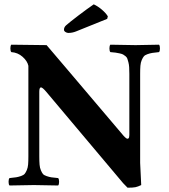

<svg xmlns="http://www.w3.org/2000/svg" viewBox="-20 -853 780 885"><path d="M412.1 -833Q431.2 -824.2 449.5 -808.6Q467.8 -793 477.1 -777.8L474.1 -766.1L330.1 -708Q313 -701.2 294.9 -701.2Q288.1 -701.2 281.5 -705.6Q274.9 -710 274.9 -715.8Q274.9 -728 285.2 -736.8Q301.3 -751 342 -782Q382.8 -813 412.1 -833ZM630.9 0Q616.2 7.3 604.5 9.8Q592.8 12.2 567.9 12.2Q547.4 -7.3 527.8 -32.2L192.9 -430.2Q175.8 -450.2 168.9 -450.2Q161.1 -450.2 161.1 -430.2V-132.8Q161.1 -109.4 162.4 -94.2Q163.6 -79.1 168.5 -67.9Q173.3 -56.6 178 -51Q182.6 -45.4 194.8 -41.3Q207 -37.1 217 -35.6Q227.1 -34.2 248 -32.2Q252.4 -27.8 252.4 -15.1Q252.4 -2.4 248 2Q148.4 0 136.2 0Q121.6 0 23.9 2Q19.5 -2.4 19.5 -15.1Q19.5 -27.8 23.9 -32.2Q44.4 -34.2 54.9 -35.9Q65.4 -37.6 77.1 -41.7Q88.9 -45.9 93.8 -51.8Q98.6 -57.6 103.5 -68.8Q108.4 -80.1 109.6 -95Q110.8 -109.9 110.8 -132.8V-549.8Q106 -571.8 84 -591.3Q62 -610.8 32.2 -612.8Q27.8 -617.2 27.8 -629.9Q27.8 -642.6 32.2 -647L194.8 -645L284.2 -540L549.3 -227.5Q557.1 -218.8 562.5 -215.3Q568.4 -211.9 572.3 -215.3Q576.2 -218.8 576.2 -231V-512.2Q576.2 -529.8 575.4 -542.5Q574.7 -555.2 572 -565.4Q569.3 -575.7 567.1 -582.3Q564.9 -588.9 558.6 -594Q552.2 -599.1 547.4 -601.8Q542.5 -604.5 531.7 -606.9Q521 -609.4 512.9 -610.4Q504.9 -611.3 488.8 -612.8Q484.4 -617.2 484.4 -629.9Q484.4 -642.6 488.8 -647Q588.4 -645 605 -645Q615.2 -645 712.9 -647Q717.3 -642.6 717.3 -629.9Q717.3 -617.2 712.9 -612.8Q692.4 -610.8 681.9 -609.1Q671.4 -607.4 659.7 -603.3Q647.9 -599.1 643.1 -593.3Q638.2 -587.4 633.3 -576.2Q628.4 -564.9 627.2 -550Q626 -535.2 626 -512.2V-102.1Z"/></svg>

Font: Linux Libertine G
Style: Bold
Weight: 700
Designer: Philipp H. Poll
Foundry: Philipp H. Poll
Version: Version 5.0.3